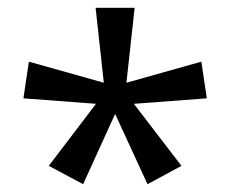

<svg xmlns="http://www.w3.org/2000/svg" viewBox="-20 -886 591 492"><path d="M325 -866 304 -674 496 -728 510 -634 323 -620 445 -461 358 -414 275 -594 193 -414 105 -461 226 -620 40 -634 54 -728 246 -674 225 -866Z"/></svg>

Font: Noto Sans Malayalam UI
Style: Regular
Weight: 400
Designer: Jelle Bosma - Monotype Design Team
Foundry: Monotype Imaging Inc.
Version: Version 2.104